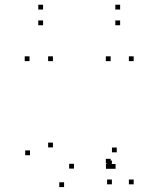

<svg xmlns="http://www.w3.org/2000/svg" viewBox="-20 -758 660 800"><path d="M446.2 -69.2V-89.2H426.2V-69.2ZM446.2 10V-10H426.2V10ZM537 10V-10H517V10ZM537 -503.3V-523.3H517V-503.3ZM441 -503.3V-523.3H421V-503.3ZM441 -76.2V-96.2H421V-76.2ZM105 -111.2V-131.2H85V-111.2ZM247 21.5V1.5H227V21.5ZM441.5 -54.7V-74.7H421.5V-54.7ZM461.5 -54.7V-74.7H441.5V-54.7ZM466.5 -123.3V-143.3H446.5V-123.3ZM288.2 -55.5V-75.5H268.2V-55.5ZM200.5 -143.8V-163.8H180.5V-143.8ZM200.5 -503.3V-523.3H180.5V-503.3ZM103 -503.3V-523.3H83V-503.3ZM159.5 -718.3V-738.3H139.5V-718.3ZM159.5 -652.8V-672.8H139.5V-652.8ZM480.5 -652.8V-672.8H460.5V-652.8ZM480.5 -718.3V-738.3H460.5V-718.3Z"/></svg>

Font: Monaspace Argon Dots Var
Style: Regular
Weight: 400
Designer: Riley Cran and the Lettermatic Team
Version: Version 1.100 (Monaspace Argon Dots)